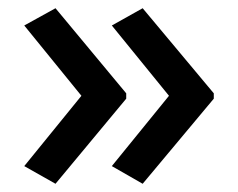

<svg xmlns="http://www.w3.org/2000/svg" viewBox="-20 -500 580 467"><path d="M500 -260V-273L327 -480L252 -438L391 -267L252 -96L327 -53ZM287 -260V-273L115 -480L39 -438L178 -267L39 -96L115 -53Z"/></svg>

Font: Noto Sans Malayalam Medium
Style: Regular
Weight: 500
Designer: Jelle Bosma - Monotype Design Team
Foundry: Monotype Imaging Inc.
Version: Version 2.104